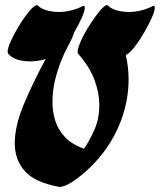

<svg xmlns="http://www.w3.org/2000/svg" viewBox="-20 -720 628 754"><path d="M244 -533Q238 -523 224 -490.5Q210 -458 198 -412.5Q186 -367 186 -319Q186 -281 197 -246Q208 -211 235 -182Q262 -153 310 -136Q329 -163 349.5 -207.5Q370 -252 370 -309Q370 -354 351.5 -405Q333 -456 286 -510Q284 -513 285 -520Q287 -535 297.5 -559Q308 -583 324 -609Q340 -635 356.5 -657.5Q373 -680 386 -692Q399 -704 404 -698Q414 -687 436.5 -680Q459 -673 487 -673Q509 -673 532 -678.5Q555 -684 576 -694Q581 -697 583 -697Q588 -697 588 -690Q588 -677 576 -650Q564 -623 546 -592Q528 -561 509.5 -537Q491 -513 478 -506Q476 -505 474 -504Q485 -457 485 -408Q485 -335 461 -263Q437 -191 391 -128Q345 -65 280 -17Q261 -3 246 4.5Q231 12 221 13Q216 15 212 14Q116 -4 77 -48.5Q38 -93 38 -157Q38 -226 74 -311.5Q110 -397 159 -488Q129 -479 99 -479Q39 -479 13 -508Q10 -511 10 -517Q10 -530 20.5 -554Q31 -578 46.5 -605Q62 -632 79 -655.5Q96 -679 110 -691.5Q124 -704 129 -698Q139 -687 161.5 -680Q184 -673 212 -673Q234 -673 257 -678.5Q280 -684 301 -694Q306 -697 308 -697Q313 -697 313 -690Q313 -677 301 -650Q289 -623 272 -594Q263 -567 244 -533Z"/></svg>

Font: Ga Maamli
Style: Regular
Weight: 400
Designer: Afotey Clement Nii Odai, Ama Asantewa Diaka, David Abbey-Thompson
Foundry: Sorkin Type Co.
Version: Version 1.000; ttfautohint (v1.8.4.7-5d5b)